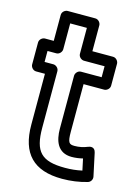

<svg xmlns="http://www.w3.org/2000/svg" viewBox="-121 -743 611 845"><g transform="rotate(15 184.5 -320.0)"><path d="M181 -171C181 -116.3 198.3 -64 263 -64C279.7 -64 298.6 -66.6 313.4 -70.5L324.5 -18.2C298.3 -12.5 274.1 -10 247 -10C139 -10 105 -45.7 105 -155V-412C105 -427.1 90.7 -437 80 -437H40V-487H80C95.1 -487 105 -501.3 105 -512V-630H181V-512C181 -496.9 195.3 -487 206 -487H300V-437H206C190.9 -437 181 -422.7 181 -412ZM231 -171V-387H325C335.7 -387 350 -396.9 350 -412V-512C350 -522.7 340.1 -537 325 -537H231V-655C231 -665.7 221.1 -680 206 -680H80C69.3 -680 55 -670.1 55 -655V-537H15C4.3 -537 -10 -527.1 -10 -512V-412C-10 -401.3 -0.1 -387 15 -387H55V-155C55 -24.8 116.1 40 247 40C286.6 40 324.7 34.7 361.1 24C373.4 20.4 381.1 7.4 378.4 -5.2L356.4 -108.2C350.8 -134.9 329.1 -128.8 322.5 -126.1C302.6 -117.9 283 -114 263 -114C237.5 -114 231 -120.3 231 -171Z"/></g></svg>

Font: Fog Sans
Style: Outline
Weight: 700
Foundry: Intel Corporation
Version: Version 1.00